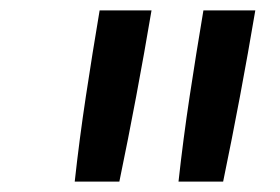

<svg xmlns="http://www.w3.org/2000/svg" viewBox="-20 -792 540 370"><path d="M124 -442Q133 -524 145.5 -606.5Q158 -689 172 -772H272Q258 -689 242.5 -606.5Q227 -524 210 -442ZM324 -442Q333 -524 345.5 -606.5Q358 -689 372 -772H472Q458 -689 442.5 -606.5Q427 -524 410 -442Z"/></svg>

Font: Iosevka Term Curly Medium
Style: Italic
Weight: 500
Italic angle: -9°
Designer: Belleve Invis
Foundry: Belleve Invis
Version: Version 32.3.0